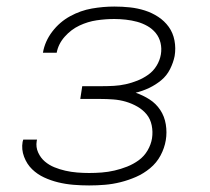

<svg xmlns="http://www.w3.org/2000/svg" viewBox="-20 -558 640 586"><path d="M252 8Q228 8 204 6Q180 4 157.5 -1.5Q135 -7 114.5 -16.5Q94 -26 78 -41.5Q62 -57 53.5 -79.5Q45 -102 49 -125Q50 -127 50 -128.5Q50 -130 51 -132H93Q93 -131 92.5 -129.5Q92 -128 92 -127Q89 -109 96.5 -92.5Q104 -76 117 -65Q130 -54 146 -47.5Q162 -41 179.5 -37Q197 -33 215.5 -31.5Q234 -30 252 -30Q271 -30 290.5 -31.5Q310 -33 329.5 -37.5Q349 -42 368 -49.5Q387 -57 403.5 -69Q420 -81 430.5 -99Q441 -117 444 -136Q447 -156 443 -175.5Q439 -195 427.5 -209Q416 -223 399.5 -232.5Q383 -242 364.5 -247.5Q346 -253 326 -254.5Q306 -256 286 -256H225L231 -295H293Q310 -295 328 -296Q346 -297 364 -301Q382 -305 399.5 -312Q417 -319 432.5 -330Q448 -341 458 -357.5Q468 -374 471 -392Q474 -410 470 -427Q466 -444 455.5 -457Q445 -470 430 -478.5Q415 -487 398.5 -491.5Q382 -496 364 -498Q346 -500 329 -500Q302 -500 275 -496Q248 -492 222.5 -480Q197 -468 177.5 -446Q158 -424 153 -397H111Q117 -432 139.5 -461.5Q162 -491 194 -508.5Q226 -526 260.5 -532Q295 -538 329 -538Q353 -538 376.5 -535.5Q400 -533 422 -526Q444 -519 463 -506.5Q482 -494 495 -476Q508 -458 512.5 -434.5Q517 -411 513 -387Q509 -367 499 -347Q489 -327 472 -313Q455 -299 435 -289.5Q415 -280 394 -275Q417 -267 436.5 -254.5Q456 -242 469 -222.5Q482 -203 486 -178.5Q490 -154 486 -130Q482 -106 470 -83.5Q458 -61 438 -44.5Q418 -28 395 -18Q372 -8 348 -2Q324 4 300 6Q276 8 252 8Z"/></svg>

Font: Iosevka Curly XLtExObl
Style: Regular
Weight: 200
Width: 7
Italic angle: -9°
Monospace: yes
Designer: Belleve Invis
Foundry: Belleve Invis
Version: Version 11.0.1; ttfautohint (v1.8.3)